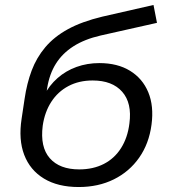

<svg xmlns="http://www.w3.org/2000/svg" viewBox="-20 -744 694 773"><path d="M297 9Q213 9 157 -25Q101 -59 77.5 -120.5Q54 -182 67 -266L79 -346Q88 -408 107.5 -460Q127 -512 162.5 -554Q198 -596 253.5 -626.5Q309 -657 392 -677L598 -724L612 -652L385 -601Q320 -586 275.5 -557.5Q231 -529 205 -487.5Q179 -446 170 -390L165 -359H157Q178 -400 211.5 -429.5Q245 -459 288 -474.5Q331 -490 380 -490Q453 -490 503.5 -459Q554 -428 577 -372.5Q600 -317 590 -242Q580 -166 540.5 -109.5Q501 -53 438.5 -22Q376 9 297 9ZM299 -62Q355 -62 398 -84Q441 -106 467.5 -148Q494 -190 501 -247Q512 -329 472 -374.5Q432 -420 353 -420Q298 -420 255.5 -397.5Q213 -375 186.5 -334Q160 -293 152 -238Q141 -152 180.5 -107Q220 -62 299 -62Z"/></svg>

Font: Nunito Sans 10pt SemiExpanded
Style: Italic
Weight: 400
Width: 6
Italic angle: -9°
Designer: Vernon Adams
Foundry: Vernon Adams
Version: Version 3.101;gftools[0.9.27]